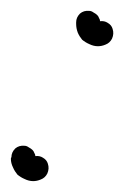

<svg xmlns="http://www.w3.org/2000/svg" viewBox="-30 -301 228 353"><path d="M49 -11Q56 -7 58 0Q61 9 57 18Q53 26 45 29Q38 32 31 32Q23 32 15 28Q8 25 2 20Q-3 14 -6 7Q-10 -1 -10 -9Q-10 -11 -9 -12Q-9 -21 -2 -28Q5 -34 15 -33Q19 -33 23 -30Q27 -28 30 -25Q32 -23 33 -20Q35 -17 35 -14Q43 -15 49 -11ZM168 -259Q175 -255 177 -248Q180 -239 176 -230Q172 -222 164 -219Q157 -216 150 -216Q142 -216 134 -220Q127 -223 121 -228Q116 -234 113 -241Q110 -249 110 -257Q110 -259 110 -260Q110 -269 117 -276Q124 -282 134 -281Q138 -281 142 -278Q146 -276 149 -273Q151 -271 152 -268Q154 -265 154 -262Q162 -263 168 -259Z"/></svg>

Font: FRB American Cursive Dashed Extrabold
Style: Bold Italic
Weight: 800
Italic angle: -25°
Version: Version 2.0;Modular Font Editor K font №1